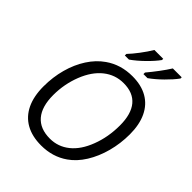

<svg xmlns="http://www.w3.org/2000/svg" viewBox="-260 -1087 1240 1240"><g transform="rotate(45 360.0 -467.0)"><path d="M76.2 -271Q76.2 -356 97.2 -432.6Q118.2 -509.3 157.5 -570.1Q196.8 -630.9 250.5 -668Q330.6 -724.1 436.5 -724.1Q517.6 -724.1 574.2 -691.7Q630.9 -659.2 660.4 -596.9Q689.9 -534.7 689.9 -446.3Q689.9 -362.8 668.9 -284.4Q647.9 -206.1 609.1 -143.8Q570.3 -81.5 518.1 -45.4Q439.5 9.8 335 9.8Q252.4 9.8 194.6 -22.7Q136.7 -55.2 106.4 -118.2Q76.2 -181.2 76.2 -271ZM569.3 -245.6Q604 -335.9 604 -441.9Q604 -545.4 559.6 -598.9Q515.1 -652.3 427.7 -652.3Q351.1 -652.3 291.3 -604.7Q231.4 -557.1 195.8 -466.8Q160.2 -375.5 160.2 -276.4Q160.2 -170.9 206.8 -116.2Q253.4 -61.5 343.8 -61.5Q418.5 -61.5 476.8 -108.4Q535.2 -155.3 569.3 -245.6ZM416.5 -943.8H497.1V-932.6Q472.2 -897.9 429 -855.5Q385.7 -813 344.2 -783.7H306.6V-797.9Q331.1 -823.2 362.8 -865Q394.5 -906.7 416.5 -943.8ZM585 -943.8H666V-932.6Q639.6 -896.5 596.9 -854.5Q554.2 -812.5 513.7 -783.7H476.6V-797.9Q504.9 -831.5 534.4 -870.8Q564 -910.2 585 -943.8Z"/></g></svg>

Font: Viking Open Sans
Style: Italic
Weight: 400
Italic angle: -12°
Foundry: Ascender Corporation
Version: Version 2.000